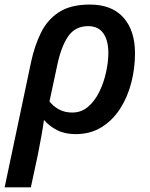

<svg xmlns="http://www.w3.org/2000/svg" viewBox="-47 -570 650 830"><path d="M-26.9 239.7 86.9 -299.8Q102.1 -372.1 130.1 -428.7Q158.2 -485.4 208.5 -517.8Q258.8 -550.3 341.3 -550.3Q436.5 -550.3 486.6 -494.1Q536.6 -438 536.6 -339.8Q536.6 -274.9 520.5 -212.4Q504.4 -149.9 472.2 -99.9Q439.9 -49.8 391.8 -20Q343.8 9.8 279.8 9.8Q233.4 9.8 200 -7.3Q166.5 -24.4 143.1 -51.3Q137.7 -13.2 131.1 22.5Q124.5 58.1 116.7 98.6L86.4 239.7ZM265.1 -83.5Q304.7 -83.5 334 -108.6Q363.3 -133.8 382.6 -173.6Q401.9 -213.4 411.6 -258.1Q421.4 -302.7 421.4 -341.3Q421.4 -395 399.7 -426Q377.9 -457 334 -457Q278.3 -457 247.8 -413.1Q217.3 -369.1 200.2 -287.1L167 -131.8Q183.1 -110.4 208 -96.9Q232.9 -83.5 265.1 -83.5Z"/></svg>

Font: Open Sans SemiBold
Style: Italic
Weight: 600
Italic angle: -12°
Designer: Monotype Design Team
Foundry: Monotype Imaging Inc.
Version: Version 3.003; ttfautohint (v1.8.4)